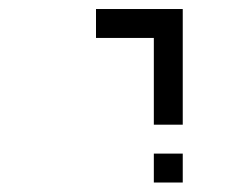

<svg xmlns="http://www.w3.org/2000/svg" viewBox="-20 -582 540 415"><path d="M375 -312.5H312.5V-500H187.5V-562.5H375ZM312.5 -250H375V-187.5H312.5Z"/></svg>

Font: 寒蝉点阵体 16px
Style: Regular
Weight: 400
Designer: Designed by Warren2060
Foundry: ChillType
Version: Version 1.000